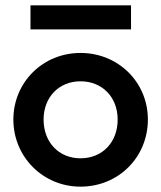

<svg xmlns="http://www.w3.org/2000/svg" viewBox="-20 -688 603 718"><path d="M281 10C423 10 533 -100 533 -241C533 -381 422 -490 281 -490C140 -490 30 -380 30 -241C30 -101 141 10 281 10ZM94 -578H470V-668H94ZM143 -241C143 -324 200 -384 281 -384C362 -384 420 -325 420 -241C420 -156 363 -96 281 -96C200 -96 143 -156 143 -241Z"/></svg>

Font: MV Cash Medium
Style: Regular
Weight: 500
Designer: Rodrigo Fuenzalida
Foundry: fragTYPE
Version: Version 1.100;Glyphs 3.1.2 (3151)